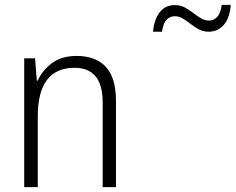

<svg xmlns="http://www.w3.org/2000/svg" viewBox="-20 -773 973 793"><path d="M296 -542Q375 -542 417 -497Q459 -452 459 -356V0H404V-349Q404 -423 374.5 -458Q345 -493 288 -493Q136 -493 136 -292V0H80V-532H125L132 -440H136Q155 -483 195 -512.5Q235 -542 296 -542ZM612 -642Q617 -694 640 -723Q663 -752 703 -752Q725 -752 743.5 -742Q762 -732 778 -719.5Q794 -707 810 -697.5Q826 -688 843 -688Q863 -688 877 -703Q891 -718 896 -753H933Q929 -699 904.5 -670.5Q880 -642 842 -642Q820 -642 802 -651.5Q784 -661 767.5 -674Q751 -687 735 -696.5Q719 -706 702 -706Q682 -706 668 -691.5Q654 -677 649 -642Z"/></svg>

Font: Noto Sans Thai Looped SemiCondensed Light
Style: Regular
Weight: 300
Width: 4
Designer: Sasikarn Vongin, Ben Mitchell
Foundry: The Fontpad Ltd
Version: Version 1.001; ttfautohint (v1.8.4.7-5d5b)